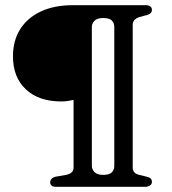

<svg xmlns="http://www.w3.org/2000/svg" viewBox="-20 -720 664 740"><path d="M420.5 -80.5V-616Q420.5 -631.5 411 -641Q401.5 -650.5 377.5 -650.5Q354.5 -650.5 344.2 -640Q334 -629.5 334 -616V-80.5Q334 -67.5 344.2 -56.8Q354.5 -46 377.5 -46Q401.5 -46 411 -55.8Q420.5 -65.5 420.5 -80.5ZM540 0H194Q185 0 179.2 -4.5Q173.5 -9 173.5 -16.5Q173.5 -25.5 179.2 -31.2Q185 -37 194.5 -39L235 -46Q249 -49 256.2 -55.8Q263.5 -62.5 263.5 -73V-335Q252.5 -332.5 241.8 -330.8Q231 -329 216 -329Q129.5 -329 79.8 -375.5Q30 -422 30 -503Q30 -563 57.5 -607Q85 -651 136.8 -675.5Q188.5 -700 260.5 -700H542.5Q552 -700 558.8 -695.5Q565.5 -691 565.5 -682Q565.5 -674.5 560.8 -669.8Q556 -665 548 -662.5L518 -654.5Q505.5 -650.5 498.5 -643.2Q491.5 -636 491.5 -624V-73Q491.5 -63 497.8 -56Q504 -49 516.5 -46L545.5 -39Q555 -37 560.2 -32.2Q565.5 -27.5 565.5 -19Q565.5 -9.5 557.5 -4.8Q549.5 0 540 0Z"/></svg>

Font: Fraunces 10pt
Style: Regular
Weight: 400
Version: Version 1.000;[b76b70a41]